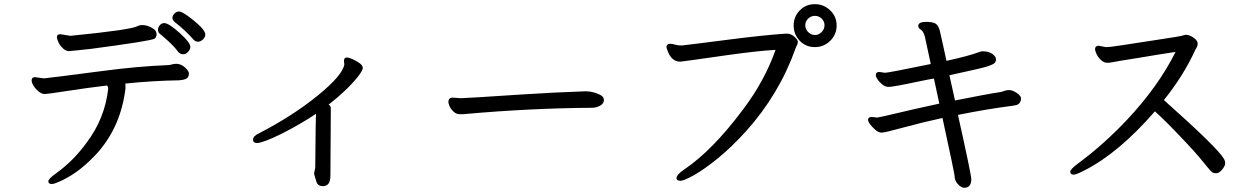

<svg xmlns="http://www.w3.org/2000/svg" viewBox="-20 -831 6040 921"><path d="M229 51.8Q211.9 51.8 211.9 38.8Q211.9 25.9 254.9 -3.9Q333 -61 395 -146Q482.9 -262.2 499 -404.8Q499 -414.6 493.2 -420.9Q398.9 -409.7 303 -394.8Q207 -379.9 194.8 -379.9Q180.7 -379.9 165.8 -391.8Q150.9 -403.8 141.4 -418.9Q131.8 -434.1 131.8 -445.8Q131.8 -460.9 147.9 -460.9L190.9 -455.1Q215.8 -457 469.2 -490.2Q642.1 -513.2 792 -519Q798.8 -520 806.9 -522.5Q814.9 -524.9 826.2 -524.9Q848.1 -524.9 867.2 -507.6Q886.2 -490.2 886.2 -479Q886.2 -459 872.1 -452.9Q857.9 -446.8 839.8 -445.8Q712.9 -443.8 581.1 -430.2Q582 -429.2 582 -407.2Q560.1 -227.1 451.2 -102.1Q367.2 -7.8 275.9 35.2Q240.2 51.8 229 51.8ZM310.1 -585.9Q295.9 -585.9 281.5 -599.4Q267.1 -612.8 260 -628.9Q252.9 -645 252.9 -651.9Q252.9 -667 269 -667L317.9 -659.2Q609.9 -688 641.1 -706.1Q646 -709 650.4 -709.5Q654.8 -710 661.1 -710.9Q689.9 -710.9 715.8 -692.9Q731 -683.1 731 -667Q731 -649.9 720.2 -645Q698.2 -633.8 413.1 -596.2Q318.8 -585.9 310.1 -585.9ZM858.9 -570.8Q844.7 -570.8 835 -582Q815.9 -607.9 785.9 -635Q755.9 -662.1 746.8 -668.9Q737.8 -675.8 737.8 -688Q737.8 -699.2 746.3 -709.7Q754.9 -720.2 768.1 -720.2Q789.1 -720.2 841.1 -673.6Q893.1 -627 893.1 -606Q893.1 -594.7 882.6 -582.8Q872.1 -570.8 858.9 -570.8ZM929.2 -630.9Q916 -630.9 905.5 -644Q895 -657.2 867.4 -683.1Q839.8 -709 823.5 -720.9Q807.1 -732.9 807.1 -745.1Q807.1 -756.3 817.1 -766.1Q827.1 -775.9 837.9 -775.9Q856.9 -775.9 910.9 -731.4Q964.8 -687 964.8 -666Q964.8 -651.9 953.1 -641.4Q941.4 -630.9 929.2 -630.9Z M1528.8 62Q1504.9 62 1498 41.5Q1491.2 21 1486.8 3.9Q1486.8 -2 1492.2 -26.9Q1494.1 -264.6 1496.1 -285.2Q1422.9 -236.3 1332 -189.9Q1240.2 -145 1212.9 -145Q1193.8 -145 1193.8 -161.1Q1193.8 -178.2 1221.2 -190.9Q1382.3 -273.9 1502.7 -371.6Q1623 -469.2 1631.8 -522L1629.9 -538.1Q1629.9 -555.2 1644 -555.2Q1652.8 -555.2 1670.4 -547.6Q1688 -540 1704.1 -528.6Q1720.2 -517.1 1720.2 -504.9Q1720.2 -493.7 1698.2 -464.8Q1644 -397 1556.2 -329.1Q1567.4 -324.2 1566.9 -308.1L1564.9 12.2Q1564.9 62 1528.8 62Z M2202.1 -283.2H2184.1Q2168.9 -283.2 2155.5 -295.7Q2142.1 -308.1 2136.5 -321.5Q2130.9 -335 2130.9 -340.8Q2130.9 -362.8 2151.9 -362.8L2189.9 -359.9Q2212.9 -359.9 2483.9 -377.9Q2634.8 -387.7 2788.1 -393.1Q2825.2 -393.1 2858.9 -376Q2877 -367.2 2877 -351.1Q2877 -334 2858.4 -324Q2839.8 -314 2820.8 -314Q2519 -312 2202.1 -283.2Z M3245.1 36.1Q3225.1 36.1 3225.1 23.9Q3225.1 6.8 3262.2 -18.1Q3397 -108.9 3543 -304.2Q3647.9 -442.4 3700.2 -591.8Q3622.1 -587.9 3463.9 -565.9Q3251 -535.2 3243.2 -535.2Q3203.1 -535.2 3184.1 -583Q3177.2 -600.1 3176.8 -605Q3176.8 -619.1 3192.9 -621.1Q3205.1 -621.1 3218 -616.9Q3231 -612.8 3250 -612.8Q3304.2 -618.7 3471.2 -640.4Q3638.2 -662.1 3752 -669.9Q3773.9 -669.9 3790.5 -655Q3807.1 -640.1 3807.1 -629.9Q3807.1 -621.1 3803 -614Q3798.8 -606.9 3795.9 -598.1Q3717.8 -378.9 3559.1 -202.1Q3490.2 -126 3424.6 -72.5Q3358.9 -19 3310.1 8.5Q3261.2 36.1 3245.1 36.1ZM3935.1 -710Q3935.1 -728 3921.6 -741.5Q3908.2 -754.9 3889.2 -754.9Q3870.1 -754.9 3856.4 -741.5Q3842.8 -728 3842.8 -710Q3842.8 -690.9 3856.9 -677Q3871.1 -663.1 3889.2 -663.1Q3907.2 -663.1 3921.1 -677Q3935.1 -690.9 3935.1 -710ZM3889.2 -605Q3845.2 -605 3816.2 -635.5Q3787.1 -666 3787.1 -709Q3787.1 -751 3816.2 -781Q3845.2 -811 3889.2 -811Q3931.2 -811 3962.2 -781.5Q3993.2 -752 3993.2 -709Q3993.2 -665 3962.2 -635Q3931.2 -605 3889.2 -605Z M4605 69.8Q4595.2 69.8 4583 60.1Q4559.1 40 4559.1 13.2Q4559.1 3.4 4501 -265.1Q4408.2 -245.1 4316.2 -220Q4224.1 -194.8 4210 -194.8Q4194.8 -194.8 4180.4 -207Q4166 -219.2 4155 -233.2Q4144 -247.1 4144 -256.8Q4144 -270 4162.1 -270L4187 -267.1Q4194.8 -267.1 4273.9 -286.1Q4353 -305.2 4485.8 -334L4460 -454.1Q4454.1 -454.1 4390.1 -440.9Q4265.1 -414.1 4242.2 -414.1Q4227.1 -414.1 4213.1 -425Q4199.2 -436 4190.2 -449Q4181.2 -461.9 4181.2 -470.2Q4181.2 -486.3 4198.2 -485.8L4225.1 -481.9Q4241.2 -481.9 4444.8 -523.9L4416 -657.2Q4409.2 -682.1 4394 -690.9Q4385.3 -696.8 4384.8 -707Q4384.8 -726.1 4423.8 -726.1Q4456.1 -726.1 4469.5 -716.6Q4482.9 -707 4489 -679.9Q4495.1 -652.8 4504.6 -610.4Q4514.2 -567.9 4520 -539.1Q4626 -562 4685.1 -584L4692.9 -585Q4721.7 -585 4739.3 -573Q4756.8 -561 4757.8 -546.9Q4757.8 -535.6 4750.5 -528.3Q4743.2 -521 4713.1 -511.5Q4683.1 -502 4534.2 -470.2L4561 -349.1Q4714.8 -379.9 4783.2 -390.1Q4790 -392.1 4799.1 -395.5Q4808.1 -398.9 4821.8 -398.9Q4835 -398.9 4854.5 -387Q4874 -375 4877.9 -360.8Q4877.9 -335 4856 -327.1L4840.8 -324.2Q4709 -307.1 4575.2 -279.8Q4639.2 7.3 4639.2 28.8Q4639.2 69.8 4605 69.8Z M5130.9 6.8Q5113.8 6.8 5113.8 -7.8Q5113.8 -19 5153.8 -48.8Q5272.9 -136.7 5384.8 -254.9Q5535.6 -415 5619.1 -582Q5590.3 -578.1 5539.1 -569.6Q5487.8 -561 5439 -553Q5390.1 -544.9 5355.5 -539.6Q5320.8 -534.2 5312.5 -532Q5304.2 -529.8 5291 -529.8Q5275.9 -529.8 5262 -542.5Q5248 -555.2 5240.5 -570.6Q5232.9 -585.9 5232.9 -596.2Q5232.9 -610.4 5250 -611.8L5284.2 -605Q5305.2 -605 5365 -614.5Q5424.8 -624 5534.9 -640.6Q5645 -657.2 5648.4 -659.2Q5651.9 -661.1 5668 -664.1Q5686 -664.1 5705.6 -650.1Q5725.1 -636.2 5725.1 -622.1Q5725.1 -607.9 5714.8 -594.2Q5657.7 -468.3 5563 -351.1Q5822.8 -120.1 5851.1 -68.8Q5856.9 -59.1 5856.9 -47.1Q5856.9 -35.2 5842.5 -17.6Q5828.1 0 5814.9 0Q5803.7 0 5796.4 -3.4Q5789.1 -6.8 5752.4 -53Q5715.8 -99.1 5642.1 -175.8Q5573.2 -249 5520 -296.9Q5346.2 -96.7 5181.2 -13.2Q5142.1 6.8 5130.9 6.8Z"/></svg>

Font: LXGW WenKai Screen R
Style: Regular
Weight: 400
Designer: Fontworks Inc.
Version: Version 1.235;May 31, 2022